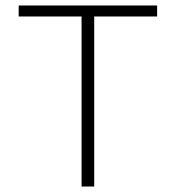

<svg xmlns="http://www.w3.org/2000/svg" viewBox="-20 -679 640 699"><path d="M277 0V-619H48V-659H552V-619H323V0Z"/></svg>

Font: TypoPRO Source Code Pro
Style: Regular
Weight: 300
Monospace: yes
Designer: Paul D. Hunt, Teo Tuominen
Foundry: Adobe Systems Incorporated
Version: Version 2.010;PS 1.0;hotconv 1.0.84;makeotf.lib2.5.63406